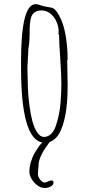

<svg xmlns="http://www.w3.org/2000/svg" viewBox="-20 -683 440 944"><path d="M311.5 -326.7 312.5 -267.1Q312.5 -246.1 312 -224.4Q311.5 -202.6 309.1 -175.3Q306.2 -143.1 301.5 -118.4Q296.9 -93.8 289.1 -68.4Q280.3 -41 268.8 -22.7Q257.3 -4.4 240.2 6.8Q234.4 11.2 223.6 15.6L215.3 27.8Q203.6 43.5 194.6 57.9Q185.5 72.3 178.2 90.8Q169.4 112.3 169.4 129.4Q169.4 140.1 167.5 152.3L167 162.1Q166.5 167 166.5 173.3Q166.5 186.5 177.5 200.4Q188.5 214.4 200.2 214.4Q205.6 214.4 216.3 209Q226.1 204.1 232.4 204.1Q243.2 204.1 243.2 214.4Q243.2 226.6 229.5 233.9Q215.8 241.2 200.2 241.2Q181.2 241.2 163.6 228.3Q146 215.3 135.3 196.5Q124.5 177.7 124.5 162.1Q124.5 139.2 131.3 115Q138.2 90.8 148.9 71.8Q170.9 34.2 186.5 18.6L187.5 17.6Q83.5 -2.4 83.5 -349.1V-383.8Q83.5 -662.6 155.8 -662.6Q160.6 -662.6 169.4 -660.2Q190.4 -652.8 210.4 -649.4Q230.5 -646 232.4 -645.5Q252 -642.1 270.5 -606.9Q291.5 -570.8 302 -512.7Q312.5 -454.6 312.5 -391.1L310.5 -386.2ZM281.7 -274.9Q281.7 -311 276.4 -393.1Q270.5 -471.7 270.5 -511.2L266.6 -519L268.6 -523.9Q268.6 -552.7 257.3 -577.4Q246.1 -602.1 226.8 -616.9Q207.5 -631.8 184.6 -631.8Q138.7 -631.8 130.4 -587.9Q126.5 -566.4 126 -544.9Q126 -540 125.7 -517.6Q125.5 -495.1 123.8 -475.6Q122.1 -456.1 119.6 -443.8Q119.6 -432.1 117.2 -397Q114.7 -361.8 114.7 -350.1L115.7 -310.5L116.7 -271Q116.7 -227.1 125 -162.6Q130.9 -118.2 139.2 -87.2Q147.5 -56.2 161.6 -33.7Q176.8 -9.8 196.8 -9.8Q215.8 -9.8 231 -24.4Q246.1 -39.1 254.9 -65.4Q273.4 -120.1 277.8 -179.2Q281.7 -230.5 281.7 -274.9Z"/></svg>

Font: Amatica SC
Style: Regular
Weight: 400
Designer: Vernon Adams, Ben Nathan
Foundry: newtypography
Version: Version 2.001